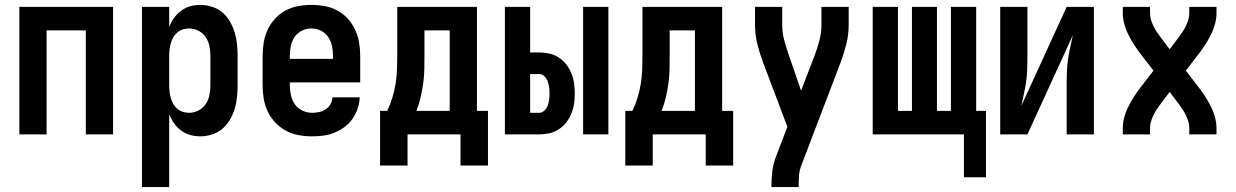

<svg xmlns="http://www.w3.org/2000/svg" viewBox="-20 -548 5040 783"><path d="M59 0V-520H441V0H330V-424H170V0Z M559 215V-520H670V-438Q678 -458 690 -475Q702 -492 719 -504.5Q736 -517 756 -522.5Q776 -528 797 -528Q821 -528 844.5 -520.5Q868 -513 886.5 -497.5Q905 -482 917.5 -460.5Q930 -439 937 -416Q944 -393 946.5 -368.5Q949 -344 949 -320V-200Q949 -176 946.5 -151.5Q944 -127 937 -104Q930 -81 917.5 -59.5Q905 -38 886.5 -22.5Q868 -7 844.5 0.5Q821 8 797 8Q776 8 756 2.5Q736 -3 719 -15.5Q702 -28 690 -45Q678 -62 670 -82V215ZM751 -88Q771 -88 789.5 -97.5Q808 -107 819 -123.5Q830 -140 834 -160Q838 -180 838 -200V-320Q838 -340 834 -360Q830 -380 819 -396.5Q808 -413 789.5 -422.5Q771 -432 751 -432Q738 -432 725.5 -428Q713 -424 703 -415.5Q693 -407 686.5 -395.5Q680 -384 676.5 -371.5Q673 -359 671.5 -346Q670 -333 670 -320V-200Q670 -187 671.5 -174Q673 -161 676.5 -148.5Q680 -136 686.5 -124.5Q693 -113 703 -104.5Q713 -96 725.5 -92Q738 -88 751 -88Z M1252 8Q1225 8 1197.5 3Q1170 -2 1146 -15Q1122 -28 1103 -48Q1084 -68 1072 -93Q1060 -118 1055.5 -145.5Q1051 -173 1051 -200V-320Q1051 -347 1055.5 -374.5Q1060 -402 1071.5 -426.5Q1083 -451 1101.5 -471.5Q1120 -492 1144 -505Q1168 -518 1195.5 -523Q1223 -528 1250 -528Q1277 -528 1304.5 -523Q1332 -518 1356 -505Q1380 -492 1398.5 -471.5Q1417 -451 1428.5 -426.5Q1440 -402 1444.5 -374.5Q1449 -347 1449 -320V-212H1162V-200Q1162 -180 1166.5 -159.5Q1171 -139 1182.5 -122.5Q1194 -106 1213 -97Q1232 -88 1252 -88Q1267 -88 1281.5 -91Q1296 -94 1308 -102Q1320 -110 1327.5 -123Q1335 -136 1336 -151H1447Q1446 -127 1438.5 -105Q1431 -83 1417.5 -63.5Q1404 -44 1385 -30Q1366 -16 1344 -7Q1322 2 1299 5Q1276 8 1252 8ZM1162 -308H1338V-320Q1338 -340 1334 -360Q1330 -380 1318.5 -397Q1307 -414 1288.5 -423Q1270 -432 1250 -432Q1230 -432 1211.5 -423Q1193 -414 1181.5 -397Q1170 -380 1166 -360Q1162 -340 1162 -320Z M1530 127V-96H1559Q1572 -123 1580.5 -151Q1589 -179 1593.5 -208Q1598 -237 1599 -266.5Q1600 -296 1600 -325V-520H1925V-96H1970V127H1858V0H1642V127ZM1678 -96H1814V-424H1711V-325Q1711 -296 1710.5 -267Q1710 -238 1706 -209Q1702 -180 1695.5 -151.5Q1689 -123 1678 -96Z M2358 0V-520H2461V0ZM2039 0V-520H2142V-334H2179Q2200 -334 2220.5 -329.5Q2241 -325 2258.5 -313.5Q2276 -302 2289 -285.5Q2302 -269 2310 -249.5Q2318 -230 2321 -209Q2324 -188 2324 -167Q2324 -146 2321 -125Q2318 -104 2310 -84.5Q2302 -65 2289 -48.5Q2276 -32 2258.5 -20.5Q2241 -9 2220.5 -4.5Q2200 0 2179 0ZM2179 -88Q2191 -88 2200.5 -97.5Q2210 -107 2214 -118.5Q2218 -130 2219.5 -142.5Q2221 -155 2221 -167Q2221 -179 2219.5 -191.5Q2218 -204 2214 -215.5Q2210 -227 2200.5 -236.5Q2191 -246 2179 -246H2142V-88Z M2530 127V-96H2559Q2572 -123 2580.5 -151Q2589 -179 2593.5 -208Q2598 -237 2599 -266.5Q2600 -296 2600 -325V-520H2925V-96H2970V127H2858V0H2642V127ZM2678 -96H2814V-424H2711V-325Q2711 -296 2710.5 -267Q2710 -238 2706 -209Q2702 -180 2695.5 -151.5Q2689 -123 2678 -96Z M3126 215V208Q3126 179 3129.5 150.5Q3133 122 3143 95L3191 -31L3092 -293Q3078 -330 3068.5 -368.5Q3059 -407 3059 -447V-520H3170V-446Q3170 -415 3178 -385Q3186 -355 3196 -326L3247 -178L3304 -327Q3315 -356 3322.5 -386Q3330 -416 3330 -447V-520H3441V-447Q3441 -407 3431.5 -368.5Q3422 -330 3408 -293L3247 129Q3240 148 3238.5 168Q3237 188 3237 208V215Z M3911 175V0H3539V-520H3642V-96H3699V-520H3801V-96H3858V-520H3961V-96H4001V175Z M4059 0V-520H4170V-312Q4170 -287 4169 -262.5Q4168 -238 4164.5 -213.5Q4161 -189 4155.5 -165Q4150 -141 4145 -116L4330 -520H4441V0H4330V-208Q4330 -233 4331 -257.5Q4332 -282 4335.5 -306.5Q4339 -331 4344.5 -355Q4350 -379 4355 -404L4170 0Z M4559 0V-26Q4559 -46 4564 -66Q4569 -86 4577.5 -104.5Q4586 -123 4596.5 -140.5Q4607 -158 4619 -175Q4620 -177 4621.5 -179Q4623 -181 4624 -182L4684 -260L4624 -338Q4623 -339 4621.5 -341Q4620 -343 4619 -345Q4607 -362 4596.5 -379.5Q4586 -397 4577.5 -415.5Q4569 -434 4564 -454Q4559 -474 4559 -494V-520H4670V-494Q4670 -480 4674 -467Q4678 -454 4684 -441.5Q4690 -429 4697.5 -418Q4705 -407 4713 -396L4750 -347L4787 -396Q4795 -407 4802.5 -418Q4810 -429 4816 -441.5Q4822 -454 4826 -467Q4830 -480 4830 -494V-520H4941V-494Q4941 -474 4936 -454Q4931 -434 4922.5 -415.5Q4914 -397 4903.5 -379.5Q4893 -362 4881 -345Q4880 -343 4878.5 -341Q4877 -339 4876 -338L4816 -260L4876 -182Q4877 -181 4878.5 -179Q4880 -177 4881 -175Q4893 -158 4903.5 -140.5Q4914 -123 4922.5 -104.5Q4931 -86 4936 -66Q4941 -46 4941 -26V0H4830V-26Q4830 -40 4826 -53Q4822 -66 4816 -78.5Q4810 -91 4802.5 -102Q4795 -113 4787 -124L4750 -173L4713 -124Q4705 -113 4697.5 -102Q4690 -91 4684 -78.5Q4678 -66 4674 -53Q4670 -40 4670 -26V0Z"/></svg>

Font: Iosevka Curly
Style: Bold
Weight: 700
Monospace: yes
Designer: Belleve Invis
Foundry: Belleve Invis
Version: Version 22.1.2; ttfautohint (v1.8.4)